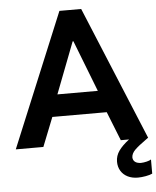

<svg xmlns="http://www.w3.org/2000/svg" viewBox="-62 -771 839 1030"><g transform="rotate(-5 358.0 -256.0)"><path d="M296.9 -719.7H414.1L711.9 0H710.9L700.2 7.8Q658.7 37.1 638.7 56.6Q618.7 76.2 618.2 97.7Q619.1 113.3 630.1 121.8Q641.1 130.4 662.1 130.9Q676.8 130.4 692.9 126.5Q709 122.6 716.8 117.2V193.4Q704.1 199.7 680.9 203.9Q657.7 208 638.7 208Q607.9 208 584.2 196.3Q560.5 184.6 547.4 163.1Q534.2 141.6 534.2 113.3Q534.2 81.5 553.2 54.7Q572.3 27.8 608.9 0H564.5L502.4 -156.2H209.5L147.5 0H-1ZM464.8 -274.4 357.4 -550.8H353.5L247.1 -274.4Z"/></g></svg>

Font: Reddit Sans Chocolate
Style: Bold
Weight: 700
Designer: Stephen Hutchings
Foundry: Reddit
Version: Version 1.011